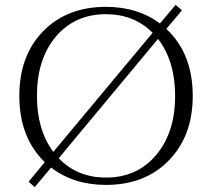

<svg xmlns="http://www.w3.org/2000/svg" viewBox="-20 -742 868 785"><path d="M660 -624Q768 -523 768 -350Q768 -186 670 -86Q573 14 413 14Q281 14 189 -57L122 23L97 1L163 -79Q59 -180 59 -350Q59 -514 156 -614Q254 -714 413 -714Q543 -714 634 -646L698 -722L724 -700ZM604 -608Q528 -684 413 -684Q286 -684 208 -592Q131 -500 131 -350Q131 -211 198 -121ZM220 -95Q296 -16 413 -16Q541 -16 618 -108Q696 -200 696 -350Q696 -492 626 -583Z"/></svg>

Font: Cinzel(RUS BY LYAJKA)
Style: Regular
Weight: 400
Designer: Natanael Gama
Version: Version 1.001;PS 001.001;hotconv 1.0.56;makeotf.lib2.0.21325